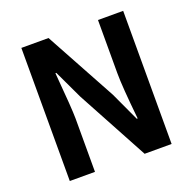

<svg xmlns="http://www.w3.org/2000/svg" viewBox="-130 -871 1008 1003"><g transform="rotate(-20 374.5 -370.0)"><path d="M91 -740H242L457 -346L531 -186H536Q517 -369 517 -445V-740H657V0H507L293 -396L218 -555H213Q231 -349 231 -297V0H91Z"/></g></svg>

Font: `nÑOS-|
Style: Bold
Weight: 700
Designer: Ryoko NISHIZUKA ¬âXZm¬º[P (kana & ideographs); Paul D. Hunt (Latin, Greek & Cyrillic); Wenlong ZHANG _ e¬á¬ü¬ô (bopomof
Foundry: Adobe Systems Incorporated
Version: Version 1.00 June 24, 2014, initial release